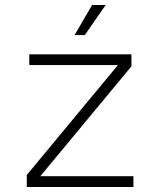

<svg xmlns="http://www.w3.org/2000/svg" viewBox="-20 -747 640 767"><path d="M87 0V-48L451 -487H97V-530H505V-482L141 -43H513V0ZM278 -607 348 -727H402L319 -607Z"/></svg>

Font: Geist Mono UltraLight
Style: Regular
Weight: 200
Monospace: yes
Designer: Basement.studio, Andrés Briganti, Mateo Zaragoza
Foundry: Basement.studio, Vercel, Andrés Briganti, Guido Ferreyra, Mateo Zaragoza
Version: Version 1.400; ttfautohint (v1.8.4.7-5d5b)